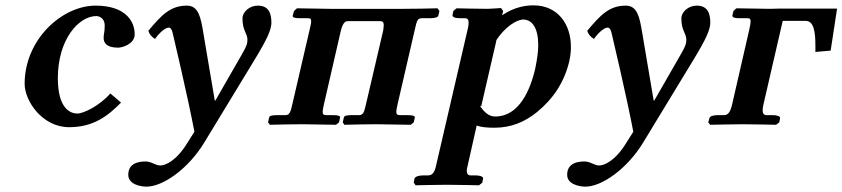

<svg xmlns="http://www.w3.org/2000/svg" viewBox="-20 -465 3146 717"><path d="M238 10C330 10 384 -33 432 -82L392 -116C352 -70 292 -41 269 -41C243 -41 196 -59 196 -173C196 -318 274 -405 340 -405C348 -405 371 -399 371 -370C371 -340 367 -342 367 -323C367 -306 377 -287 421 -287C436 -287 483 -300 483 -337C483 -387 447 -444 337 -444C212 -444 72 -318 72 -152C72 -88 138 10 238 10Z M739 -344C729.8 -398.4 722 -444 678 -444C617 -444 584 -410 534 -350C538.7 -336.3 544.7 -328.7 559 -319.5C572 -339 596 -362 610 -362C616.3 -362 621.7 -356.1 625 -341C625 -341 682 -101 706 27L680 68C639 136 597 153 579 153C560 153 546 138 524 138C465 138 459 170 459 188C459 223 504 232 527 232C588 232 682.4 166.7 743 67L932 -244C978 -319.8 993.5 -354.5 993.5 -380.5C993.5 -415.5 983 -444 943 -444C912.5 -444 885.5 -421.5 885.5 -395.5C885.5 -351 904 -340 904 -317C904 -303 902.2 -295 885 -265L784 -89L782 -90Z M1136 -353 1072 -77C1065 -45 1061 -35 1045 -35H1015C997 -35 986 -33 985 -26L981 -8L988 1C1023 0 1075 -1 1111 -1L1235 1L1246 -8L1250 -26C1251 -32 1243 -35 1225 -35H1199C1189 -35 1185 -38 1185 -47C1185 -54 1187 -63 1190 -77L1253 -351C1261 -382 1270 -386 1280 -386H1400C1407 -386 1413 -384 1413 -371C1413 -366 1412 -360 1411 -351L1347 -77C1340 -45 1336 -35 1320 -35H1293C1276 -35 1265 -33 1264 -26L1260 -8L1266 1C1301 0 1351 -1 1386 -1L1514 1L1525 -8L1529 -26C1530 -32 1522 -35 1503 -35H1474C1464 -35 1460 -38 1460 -47C1460 -54 1462 -63 1465 -77L1529 -354C1537 -391 1540 -397 1557 -397H1587C1605 -397 1616 -401 1617 -407L1621 -424L1614 -434C1577 -433 1523 -432 1486 -432H1411H1286H1212L1089 -434L1078 -424L1073 -406C1072 -400 1081 -397 1099 -397H1128C1138 -397 1142 -396 1142 -386C1142 -379 1140 -369 1136 -353Z M1859 -424 1851 -435C1851 -435 1811 -432 1801 -432C1765 -432 1685 -434 1685 -434L1673 -424L1670 -410C1668 -402 1678 -397 1696 -397H1715C1726 -397 1730 -392 1730 -380C1730 -374 1729 -367 1727 -358L1609 151C1604 176 1596 190 1579 190H1561C1542 190 1530 195 1528 202L1525 217L1532 227C1532 227 1614 225 1650 225C1688 225 1769 227 1769 227L1781 217L1784 202C1786 195 1773 190 1757 190H1738C1728 190 1723 184 1723 173C1723 167 1725 160 1727 151L1760 4C1778 10 1799 12 1826 12C1887 12 1938 -8 1986 -47C2046 -96 2088 -159 2106 -237C2110 -255 2112 -272 2112 -290C2112 -375 2063 -445 1972 -445C1943 -445 1901 -439 1855 -408ZM1834 -315 1832 -313C1865 -364 1909 -392 1934 -392C1968 -392 1990 -359 1990 -297C1990 -273 1986 -244 1979 -210C1960 -126 1917 -30 1830 -30C1818 -30 1797 -32 1772 -70L1777 -68Z M2378 -344C2368.8 -398.4 2361 -444 2317 -444C2256 -444 2223 -410 2173 -350C2177.7 -336.3 2183.7 -328.7 2198 -319.5C2211 -339 2235 -362 2249 -362C2255.3 -362 2260.7 -356.1 2264 -341C2264 -341 2321 -101 2345 27L2319 68C2278 136 2236 153 2218 153C2199 153 2185 138 2163 138C2104 138 2098 170 2098 188C2098 223 2143 232 2166 232C2227 232 2321.4 166.7 2382 67L2571 -244C2617 -319.8 2632.5 -354.5 2632.5 -380.5C2632.5 -415.5 2622 -444 2582 -444C2551.5 -444 2524.5 -421.5 2524.5 -395.5C2524.5 -351 2543 -340 2543 -317C2543 -303 2541.2 -295 2524 -265L2423 -89L2421 -90Z M2714 -75C2708 -49 2700 -35 2684 -35H2661C2642 -35 2631 -31 2629 -23L2625 -8L2632 1C2632 1 2718 -1 2754 -1C2792 -1 2878 1 2878 1L2890 -8L2893 -23C2895 -31 2882 -35 2866 -35H2843C2832 -35 2828 -42 2828 -53C2828 -59 2829 -66 2831 -75L2903 -387H2989C3020 -387 3025 -343 3025 -294V-271L3082 -276L3106 -433H2893C2881 -433 2867 -432 2855 -432L2730 -434L2719 -424L2715 -407C2714 -401 2722 -397 2739 -397H2770C2780 -397 2783 -395 2783 -384C2783 -378 2781 -368 2778 -354Z"/></svg>

Font: Linux Libertine O
Style: Bold Italic
Weight: 700
Italic angle: -11.5°
Designer: Philipp H. Poll
Foundry: Philipp H. Poll
Version: Version 4.1.0